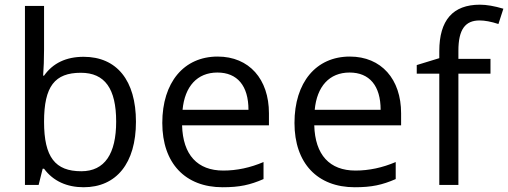

<svg xmlns="http://www.w3.org/2000/svg" viewBox="-20 -785 2157 815"><path d="M335 -543.9C260.7 -543.9 204.6 -517.1 167 -463.9H163.1C165.5 -496.6 167 -533.7 167 -575.2V-759.8H85.9V0H144L161.1 -68.8H167C206.1 -15.6 265.1 9.8 335 9.8C474.1 9.8 557.1 -92.3 557.1 -268.1C557.1 -443.8 475.6 -543.9 335 -543.9ZM323.2 -476.1C425.3 -476.1 473.1 -408.2 473.1 -269C473.1 -132.8 424.8 -58.1 325.2 -58.1C214.4 -58.1 167 -117.7 167 -268.1C167 -418.5 212.4 -476.1 323.2 -476.1Z M924.8 9.8C997.1 9.8 1041.5 0 1098.6 -24.9V-97.2C1042.5 -73.2 985.4 -61 927.7 -61C818.4 -61 756.3 -127.4 752.9 -252.9H1121.6V-304.2C1121.6 -448.7 1038.1 -544.9 903.8 -544.9C760.7 -544.9 668.9 -435.5 668.9 -263.2C668.9 -91.8 766.6 9.8 924.8 9.8ZM902.8 -477.1C987.3 -477.1 1034.7 -420.9 1034.7 -318.8H754.9C764.2 -418 816.9 -477.1 902.8 -477.1Z M1485.8 9.8C1558.1 9.8 1602.5 0 1659.7 -24.9V-97.2C1603.5 -73.2 1546.4 -61 1488.8 -61C1379.4 -61 1317.4 -127.4 1314 -252.9H1682.6V-304.2C1682.6 -448.7 1599.1 -544.9 1464.8 -544.9C1321.8 -544.9 1230 -435.5 1230 -263.2C1230 -91.8 1327.6 9.8 1485.8 9.8ZM1463.9 -477.1C1548.3 -477.1 1595.7 -420.9 1595.7 -318.8H1315.9C1325.2 -418 1377.9 -477.1 1463.9 -477.1Z M2062 -535.2H1925.8V-569.8C1925.8 -659.7 1954.6 -698.2 2015.6 -698.2C2037.6 -698.2 2064.5 -693.4 2095.7 -683.1L2116.7 -748C2078.6 -759.3 2045.4 -765.1 2017.1 -765.1C1902.3 -765.1 1844.7 -699.2 1844.7 -567.9V-538.1L1749 -508.8V-472.2H1844.7V0H1925.8V-472.2H2062Z"/></svg>

Font: Open Sans
Style: Regular
Weight: 400
Foundry: Ascender Corporation
Version: Version 1.100;PS 001.100;hotconv 1.0.88;makeotf.lib2.5.64775